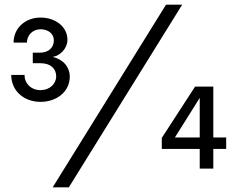

<svg xmlns="http://www.w3.org/2000/svg" viewBox="-20 -720 1001 820"><path d="M205 -477C238 -482 268 -514 268 -550C268 -605 218 -645 153 -645C88 -645 38 -600 38 -538H95C95 -568 118 -595 153 -595C187 -595 210 -575 210 -548C210 -518 189 -495 150 -495H120V-450H153C197 -450 220 -426 220 -394C220 -362 192 -335 153 -335C112 -335 84 -365 85 -400H28C28 -332 82 -285 153 -285C223 -285 278 -329 278 -393C278 -433 251 -466 205 -477ZM689 -700 205 80H274L758 -700ZM813 -350 671 -131V-84H833V0H891V-84H946V-133H891V-350ZM727 -133 833 -302V-133Z"/></svg>

Font: Goli Medium
Style: Regular
Weight: 500
Designer: jaikishan Patel
Foundry: MagicType
Version: Version 1.000;Glyphs 3.2 (3242)